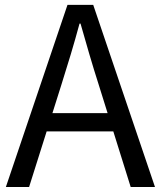

<svg xmlns="http://www.w3.org/2000/svg" viewBox="-20 -753 648 773"><path d="M3.6 0 251.7 -733.4H355.3L604 0H506.2L377.9 -410.4Q358 -472.5 340.1 -533.4Q322.3 -594.3 304.2 -658H300.2Q282.9 -593.9 264.6 -533.2Q246.2 -472.5 226.7 -410.4L97.1 0ZM133.1 -224.1V-297.4H471.2V-224.1Z"/></svg>

Font: Noto Sans KR Thin
Style: Regular
Weight: 100
Designer: Ryoko NISHIZUKA 西塚涼子 (kana, bopomofo & ideographs); Paul D. Hunt (Latin, Greek & Cyrillic); Sandoll Communications 산돌커뮤니
Foundry: Adobe
Version: Version 2.004-H2;hotconv 1.0.118;makeotfexe 2.5.65603